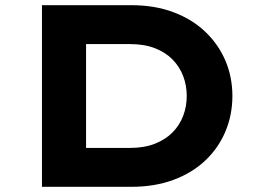

<svg xmlns="http://www.w3.org/2000/svg" viewBox="-20 -720 1010 740"><path d="M141.7 0V-700H486.2Q577.1 -700 649.2 -672.7Q721.4 -645.4 771.7 -597.1Q822.1 -548.9 848.9 -485.9Q875.7 -422.9 875.7 -350Q875.7 -277.1 848.9 -213.4Q822.1 -149.7 771.5 -101.6Q720.8 -53.6 648.6 -26.8Q576.5 0 486.2 0ZM311.7 -116 289.2 -149.9H481.2Q536.1 -149.9 577.1 -166.1Q618.1 -182.3 645.2 -209.9Q672.3 -237.4 686 -273.5Q699.7 -309.6 699.7 -350Q699.7 -390.9 686 -426.8Q672.3 -462.7 645.2 -490.5Q618.1 -518.2 577.1 -534.2Q536.1 -550.1 481.2 -550.1H286.2L311.7 -582Z"/></svg>

Font: Lexend Mega
Style: Regular
Weight: 400
Designer: Bonnie Shaver-Troup, Thomas Jockin
Foundry: Lexend
Version: Version 1.007